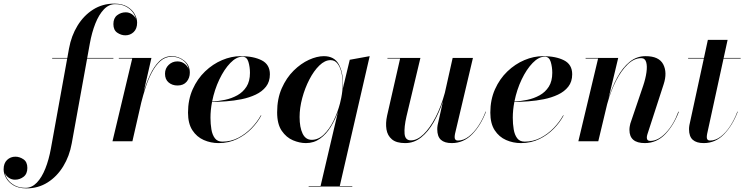

<svg xmlns="http://www.w3.org/2000/svg" viewBox="-229 -780 4114 1060"><path d="M59 -460H142.6L152 -512Q164.5 -582 198.9 -638.2Q233.2 -694.4 285.1 -727.2Q337 -760 402 -760Q445.5 -760 473.4 -743.3Q501.2 -726.6 514.6 -702.3Q528 -678 528 -655Q528 -621.2 509 -603.1Q490 -585 463 -585Q439.8 -585 418.4 -599.5Q397 -614 397 -647Q397 -680 417.9 -696Q438.8 -712 465 -712Q483.8 -712 499.4 -701.5Q515 -691 521 -676Q518 -693.5 504.1 -712.3Q490.2 -731.1 465.9 -744.1Q441.5 -757 407 -757Q372 -757 344.5 -728.2Q317 -699.4 297.5 -650.2Q278 -601 267 -540L252.5 -460H397V-457H252L167 12Q154.5 82 120.1 138.2Q85.8 194.4 33.9 227.2Q-18 260 -83 260Q-126.5 260 -154.4 243.3Q-182.2 226.6 -195.6 202.3Q-209 178 -209 155Q-209 121.2 -190 103.1Q-171 85 -144 85Q-120.8 85 -99.4 99.5Q-78 114 -78 147Q-78 180 -98.9 196Q-119.8 212 -146 212Q-164.8 212 -180.4 201.5Q-196 191 -202 176Q-199 193.5 -185.1 212.3Q-171.2 231.1 -146.9 244.1Q-122.5 257 -88 257Q-53 257 -25.5 228.2Q2 199.4 21.5 150.2Q41 101 52 40L142 -457H59Z M501 -457H427V-460H607L564.5 -273.6Q579 -322.8 599.9 -367.8Q620.8 -412.8 650 -441.4Q679.2 -470 719 -470Q757.2 -470 788.1 -445.1Q819 -420.2 819 -379Q819 -349.8 801.5 -328.9Q784 -308 751 -308Q721.8 -308 701.9 -324.8Q682 -341.5 682 -373Q682 -402.2 702.1 -421.6Q722.2 -441 750 -441Q772.5 -441 789 -428.9Q805.5 -416.8 813 -398Q807 -428.8 780.2 -447.9Q753.5 -467 719 -467Q683.2 -467 656.1 -442.6Q629 -418.1 608.9 -379.4Q588.9 -340.8 574.8 -296.9Q560.6 -253.1 551 -214.4L502 0H392Z M933 -130Q933 -96 938.1 -65.8Q943.1 -35.6 957.3 -16.8Q971.5 2 999 2Q1045 2 1085.6 -18.8Q1126.2 -39.6 1158.4 -72.8Q1190.5 -106 1211 -143H1214Q1193.5 -104.5 1159.3 -69.4Q1125.1 -34.4 1079.3 -12.2Q1033.5 10 978 10Q934.5 10 895.9 -7Q857.2 -24 833.1 -61Q809 -98 809 -158Q809 -229.6 834.8 -287.2Q860.5 -344.8 903.1 -385.6Q945.8 -426.5 997.2 -448.2Q1048.6 -470 1100 -470Q1170.5 -470 1215.8 -447Q1261 -424 1261 -370Q1261 -329 1239.5 -301.6Q1218 -274.2 1182.6 -257.6Q1147.2 -240.9 1104.8 -232.3Q1062.2 -223.8 1019.6 -220.7Q977 -217.6 941.6 -217.1Q933 -172.2 933 -130ZM1109 -467Q1076 -467 1042.4 -432.2Q1008.8 -397.5 981.9 -341.1Q955 -284.6 942.1 -219.6Q976.9 -221.2 1013.4 -228.9Q1050 -236.6 1081.2 -253.9Q1112.5 -271.2 1131.8 -301.4Q1151 -331.5 1151 -378Q1151 -410.2 1142.4 -438.6Q1133.8 -467 1109 -467Z M1665 -314Q1665 -304.2 1664.2 -293.4L1702 -450L1812 -470L1646.8 247H1716V250H1475V247H1540.8L1636.9 -162.9Q1621.2 -118.2 1596.6 -78.8Q1572 -39.2 1537.9 -14.6Q1503.9 10 1460 10Q1425.5 10 1388.6 -5.4Q1351.8 -20.9 1326.4 -57.9Q1301 -95 1301 -160Q1301 -235 1326.6 -292.8Q1352.1 -350.5 1392.1 -390Q1432.1 -429.5 1476.6 -449.8Q1521.1 -470 1559 -470Q1616 -470 1640.5 -426.5Q1665 -383 1665 -314ZM1663 -314Q1663 -348.5 1656.1 -379.1Q1649.1 -409.8 1634.3 -428.9Q1619.5 -448 1596 -448Q1564.5 -448 1534.1 -418.4Q1503.6 -388.8 1479 -341.2Q1454.4 -293.8 1439.7 -239Q1425 -184.2 1425 -134Q1425 -77 1441.6 -42.5Q1458.2 -8 1492 -8Q1528.6 -8 1559.2 -37.6Q1589.8 -67.1 1612.4 -113.2Q1635 -159.2 1647.9 -208.6Q1649.8 -216.6 1651.6 -224.9Q1653.5 -233.1 1655 -239.9Q1663 -280.4 1663 -314Z M2092 -460 2015 -137Q2001.5 -77.8 2004.6 -41.4Q2007.8 -5 2040 -5Q2074 -5 2109.3 -38.9Q2144.6 -72.9 2175.4 -132.2Q2206.2 -191.5 2226.9 -267.5L2270 -460H2382L2283 -41Q2282.2 -36.5 2281.6 -31.6Q2281 -26.8 2281 -23Q2281 -4 2299 -4Q2330 -4 2359 -26.3Q2388 -48.6 2412 -85.1Q2436 -121.5 2452 -164L2454 -163Q2425.5 -88 2377.9 -39Q2330.2 10 2265 10Q2225.2 10 2205.1 -8.2Q2185 -26.5 2185 -67Q2185 -77 2187 -89L2216.6 -221.2Q2195.2 -157.6 2165.2 -105.1Q2135.1 -52.6 2095.9 -21.3Q2056.8 10 2008 10Q1959.5 10 1934.8 -10.7Q1910.1 -31.4 1904.6 -65.7Q1899 -100 1908 -141L1980 -457H1910V-460Z M2602 -130Q2602 -96 2607.1 -65.8Q2612.1 -35.6 2626.3 -16.8Q2640.5 2 2668 2Q2714 2 2754.6 -18.8Q2795.2 -39.6 2827.4 -72.8Q2859.5 -106 2880 -143H2883Q2862.5 -104.5 2828.3 -69.4Q2794.1 -34.4 2748.3 -12.2Q2702.5 10 2647 10Q2603.5 10 2564.9 -7Q2526.2 -24 2502.1 -61Q2478 -98 2478 -158Q2478 -229.6 2503.8 -287.2Q2529.5 -344.8 2572.1 -385.6Q2614.8 -426.5 2666.2 -448.2Q2717.6 -470 2769 -470Q2839.5 -470 2884.8 -447Q2930 -424 2930 -370Q2930 -329 2908.5 -301.6Q2887 -274.2 2851.6 -257.6Q2816.2 -240.9 2773.8 -232.3Q2731.2 -223.8 2688.6 -220.7Q2646 -217.6 2610.6 -217.1Q2602 -172.2 2602 -130ZM2778 -467Q2745 -467 2711.4 -432.2Q2677.8 -397.5 2650.9 -341.1Q2624 -284.6 2611.1 -219.6Q2645.9 -221.2 2682.4 -228.9Q2719 -236.6 2750.2 -253.9Q2781.5 -271.2 2800.8 -301.4Q2820 -331.5 2820 -378Q2820 -410.2 2811.4 -438.6Q2802.8 -467 2778 -467Z M3073 -457H3004V-460H3184L3130.9 -237.8Q3150.9 -301.2 3179.7 -354.1Q3208.5 -406.9 3247.1 -438.4Q3285.8 -470 3335 -470Q3409.2 -470 3432.6 -424.8Q3456 -379.5 3435 -315L3345 -38Q3342 -29 3342 -20Q3342 -2 3361 -2Q3404.5 -2 3447.1 -46.9Q3489.8 -91.8 3516 -163H3519Q3490.5 -88 3443.4 -39Q3396.2 10 3331 10Q3246 10 3246 -63Q3246 -74.2 3247.8 -83.1Q3249.5 -92 3251 -98L3322 -307Q3335 -345.5 3339.9 -380.3Q3344.9 -415.1 3338.4 -437.1Q3332 -459 3311 -459Q3272 -459 3236.2 -424.5Q3200.4 -390 3171.2 -332.4Q3142 -274.8 3123.1 -205.4L3074 0H2964Z M3844 -163Q3815.5 -88 3768.4 -39Q3721.2 10 3656 10Q3616.2 10 3595.6 -8.2Q3575 -26.5 3575 -67Q3575 -77 3577 -89L3656.8 -457H3570V-460H3657.4L3679 -560H3788L3766.2 -460H3860V-457H3765.6L3675 -41Q3674.2 -36.5 3673.6 -31.6Q3673 -26.8 3673 -23Q3673 -4 3691 -4Q3721 -4 3749.4 -25.4Q3777.8 -46.9 3801.6 -83.2Q3825.5 -119.5 3842 -164Z"/></svg>

Font: Bodoni* 72 Medium
Style: Italic
Weight: 500
Italic angle: -13°
Version: Version 1.002; ttfautohint (v0.97) -l 8 -r 50 -G 200 -x 14 -